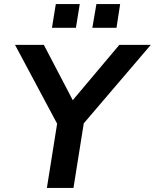

<svg xmlns="http://www.w3.org/2000/svg" viewBox="-20 -926 763 946"><path d="M211 0 269 -364 281 -280 54 -705H196L345 -420H328L568 -705H723L360 -280L400 -364L342 0ZM435 -789 455 -906H572L554 -789ZM236 -789 255 -906H373L354 -789Z"/></svg>

Font: Nunito Sans 10pt
Style: Bold Italic
Weight: 700
Italic angle: -9°
Designer: Vernon Adams
Foundry: Vernon Adams
Version: Version 3.101;gftools[0.9.27]